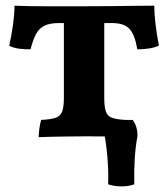

<svg xmlns="http://www.w3.org/2000/svg" viewBox="-20 -480 592 676"><path d="M116.2 3Q116.2 -10.1 118.7 -27.6Q121.3 -45.1 124.8 -57.8Q156.5 -59.3 173.9 -64.5Q191.3 -69.8 198.1 -85.6Q204.9 -101.5 204.9 -134.8V-418.7H347.1V-134.8Q347.1 -103 352.9 -86.9Q358.7 -70.8 375 -65Q391.3 -59.3 422.5 -57.8Q426.1 -45.6 427.8 -28.4Q429.6 -11.1 429.6 3Q406.7 1 368.3 0.5Q330 0 284.2 0Q253.8 0 221.4 0.5Q188.9 1 161.1 1.5Q133.2 2 116.2 3ZM87.5 -306.3Q65.7 -306.3 47.4 -308.6Q29 -310.8 12.4 -318.9Q20.4 -354.3 25.8 -392.8Q31.1 -431.3 31.1 -460Q55.3 -459 80 -458.5Q104.8 -458 133.3 -458Q161.8 -458 197.4 -458Q233.1 -458 279 -458Q334.3 -458 377.4 -458.5Q420.4 -459 456.2 -459.5Q491.9 -460 523.2 -460Q523.2 -431.9 527.6 -394.8Q531.9 -357.8 539.6 -319.4Q524.4 -312.4 505.1 -309.4Q485.8 -306.3 463.5 -306.3Q454.8 -357.9 435.8 -378.4Q416.8 -398.8 374.9 -398.8H186.6Q155.9 -398.8 136.8 -389.6Q117.8 -380.4 106.9 -360.1Q96.1 -339.9 87.5 -306.3ZM360.8 169Q362.3 122.3 357.9 70.3Q353.4 18.3 343.3 -30.2L375.6 -57.8H447.1Q464.1 -35.4 464.1 -1.4Q457.6 31.8 454.6 75.6Q451.7 119.3 452.7 169Q433.4 176.2 408 176.2Q382.6 176.2 360.8 169Z"/></svg>

Font: Vollkorn
Style: Regular
Weight: 400
Designer: Friedrich Althausen
Foundry: Friedrich Althausen
Version: Version 5.001